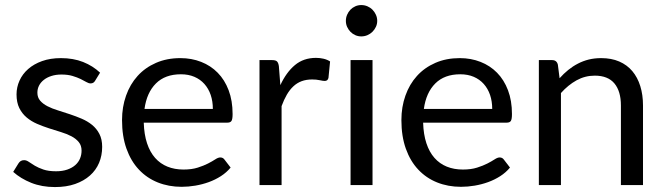

<svg xmlns="http://www.w3.org/2000/svg" viewBox="-20 -750 2691 778"><path d="M365.5 -423Q359.5 -412 347 -412Q339.5 -412 330 -417.5Q320.5 -423 306.8 -429.8Q293 -436.5 274 -442.2Q255 -448 229 -448Q206.5 -448 188.5 -442.2Q170.5 -436.5 157.8 -426.5Q145 -416.5 138.2 -403.2Q131.5 -390 131.5 -374.5Q131.5 -355 142.8 -342Q154 -329 172.5 -319.5Q191 -310 214.5 -302.8Q238 -295.5 262.8 -287.2Q287.5 -279 311 -269Q334.5 -259 353 -244Q371.5 -229 382.8 -207.2Q394 -185.5 394 -155Q394 -120 381.5 -90.2Q369 -60.5 344.5 -38.8Q320 -17 284.5 -4.5Q249 8 202.5 8Q149.5 8 106.5 -9.2Q63.5 -26.5 33.5 -53.5L54.5 -87.5Q58.5 -94 64 -97.5Q69.5 -101 78 -101Q87 -101 97 -94Q107 -87 121.2 -78.5Q135.5 -70 156 -63Q176.5 -56 207 -56Q233 -56 252.5 -62.8Q272 -69.5 285 -81Q298 -92.5 304.2 -107.5Q310.5 -122.5 310.5 -139.5Q310.5 -160.5 299.2 -174.2Q288 -188 269.5 -197.8Q251 -207.5 227.2 -214.8Q203.5 -222 178.8 -230Q154 -238 130.2 -248.2Q106.5 -258.5 88 -274Q69.5 -289.5 58.2 -312.2Q47 -335 47 -367.5Q47 -396.5 59 -423.2Q71 -450 94 -470.2Q117 -490.5 150.5 -502.5Q184 -514.5 227 -514.5Q277 -514.5 316.8 -498.8Q356.5 -483 385.5 -455.5Z M914.5 -71Q898 -51 875 -36.2Q852 -21.5 825.8 -12Q799.5 -2.5 771.5 2.2Q743.5 7 716 7Q663.5 7 619.2 -10.8Q575 -28.5 542.8 -62.8Q510.5 -97 492.5 -147.5Q474.5 -198 474.5 -263.5Q474.5 -316.5 490.8 -362.5Q507 -408.5 537.5 -442.2Q568 -476 612 -495.2Q656 -514.5 711 -514.5Q756.5 -514.5 795.2 -499.2Q834 -484 862.2 -455.2Q890.5 -426.5 906.5 -384.2Q922.5 -342 922.5 -288Q922.5 -267 918 -260Q913.5 -253 901 -253H562.5Q564 -205 575.8 -169.5Q587.5 -134 608.5 -110.2Q629.5 -86.5 658.5 -74.8Q687.5 -63 723.5 -63Q757 -63 781.2 -70.8Q805.5 -78.5 823 -87.5Q840.5 -96.5 852.2 -104.2Q864 -112 872.5 -112Q883.5 -112 889.5 -103.5ZM842.5 -308.5Q842.5 -339.5 833.8 -365.2Q825 -391 808.2 -409.8Q791.5 -428.5 767.5 -438.8Q743.5 -449 713 -449Q649 -449 611.8 -411.8Q574.5 -374.5 565.5 -308.5Z M1116 -405Q1140 -457 1175 -486.2Q1210 -515.5 1260.5 -515.5Q1276.5 -515.5 1291.2 -512Q1306 -508.5 1317.5 -501L1311 -434.5Q1308 -422 1296 -422Q1289 -422 1275.5 -425Q1262 -428 1245 -428Q1221 -428 1202.2 -421Q1183.5 -414 1168.8 -400.2Q1154 -386.5 1142.2 -366.2Q1130.5 -346 1121 -320V0H1031.5V-506.5H1082.5Q1097 -506.5 1102.5 -501Q1108 -495.5 1110 -482Z M1503.2 -690.2Q1508.5 -678.5 1508.5 -665.5Q1508.5 -652.5 1503.2 -641.2Q1498 -630 1489.2 -621.2Q1480.5 -612.5 1468.8 -607.5Q1457 -602.5 1444 -602.5Q1431 -602.5 1419.8 -607.5Q1408.5 -612.5 1400 -621.2Q1391.5 -630 1386.5 -641.2Q1381.5 -652.5 1381.5 -665.5Q1381.5 -678.5 1386.5 -690.2Q1391.5 -702 1400 -710.8Q1408.5 -719.5 1419.8 -724.5Q1431 -729.5 1444 -729.5Q1457 -729.5 1468.8 -724.5Q1480.5 -719.5 1489.2 -710.8Q1498 -702 1503.2 -690.2ZM1489.5 -506.5V0H1400.5V-506.5Z M2046.5 -71Q2030 -51 2007 -36.2Q1984 -21.5 1957.8 -12Q1931.5 -2.5 1903.5 2.2Q1875.5 7 1848 7Q1795.5 7 1751.2 -10.8Q1707 -28.5 1674.8 -62.8Q1642.5 -97 1624.5 -147.5Q1606.5 -198 1606.5 -263.5Q1606.5 -316.5 1622.8 -362.5Q1639 -408.5 1669.5 -442.2Q1700 -476 1744 -495.2Q1788 -514.5 1843 -514.5Q1888.5 -514.5 1927.2 -499.2Q1966 -484 1994.2 -455.2Q2022.5 -426.5 2038.5 -384.2Q2054.5 -342 2054.5 -288Q2054.5 -267 2050 -260Q2045.5 -253 2033 -253H1694.5Q1696 -205 1707.8 -169.5Q1719.5 -134 1740.5 -110.2Q1761.5 -86.5 1790.5 -74.8Q1819.5 -63 1855.5 -63Q1889 -63 1913.2 -70.8Q1937.5 -78.5 1955 -87.5Q1972.5 -96.5 1984.2 -104.2Q1996 -112 2004.5 -112Q2015.5 -112 2021.5 -103.5ZM1974.5 -308.5Q1974.5 -339.5 1965.8 -365.2Q1957 -391 1940.2 -409.8Q1923.5 -428.5 1899.5 -438.8Q1875.5 -449 1845 -449Q1781 -449 1743.8 -411.8Q1706.5 -374.5 1697.5 -308.5Z M2247.5 -433Q2264 -451.5 2282.5 -466.5Q2301 -481.5 2321.8 -492.2Q2342.5 -503 2365.8 -508.8Q2389 -514.5 2416 -514.5Q2457.5 -514.5 2489.2 -500.8Q2521 -487 2542.2 -461.8Q2563.5 -436.5 2574.5 -401Q2585.5 -365.5 2585.5 -322.5V0H2496V-322.5Q2496 -380 2469.8 -411.8Q2443.5 -443.5 2390 -443.5Q2350.5 -443.5 2316.2 -424.5Q2282 -405.5 2253 -373V0H2163.5V-506.5H2217Q2236 -506.5 2240.5 -488Z"/></svg>

Font: Lato
Style: Regular
Weight: 400
Designer: Lukasz Dziedzic with Adam Twardoch and Botio Nikoltchev
Foundry: tyPoland Lukasz Dziedzic
Version: Version 2.010; 2014-09-01; http://www.latofonts.com/; ttfaut